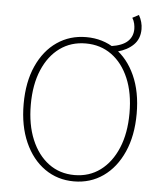

<svg xmlns="http://www.w3.org/2000/svg" viewBox="-56 -846 759 907"><g transform="rotate(5 324.0 -393.0)"><path d="M479 -617 448 -640Q501 -648 525.5 -671Q550 -694 550 -730Q550 -741 547 -755Q544 -769 536 -782L566 -798Q575 -782 579.5 -765.5Q584 -749 584 -732Q584 -686 555 -657.5Q526 -629 479 -617ZM328 12Q250 12 189.5 -30.5Q129 -73 94.5 -150.5Q60 -228 60 -332Q60 -436 94.5 -512.5Q129 -589 189.5 -630.5Q250 -672 328 -672Q406 -672 466.5 -630.5Q527 -589 561.5 -512.5Q596 -436 596 -332Q596 -228 561.5 -150.5Q527 -73 466.5 -30.5Q406 12 328 12ZM328 -18Q398 -18 450.5 -57Q503 -96 532.5 -166.5Q562 -237 562 -332Q562 -427 532.5 -496.5Q503 -566 450.5 -604Q398 -642 328 -642Q258 -642 205.5 -604Q153 -566 123.5 -496.5Q94 -427 94 -332Q94 -237 123.5 -166.5Q153 -96 205.5 -57Q258 -18 328 -18Z"/></g></svg>

Font: Source Sans 3 ExtraLight ExtraLight
Style: Regular
Weight: 250
Version: Version 3.052;hotconv 1.1.0;makeotfexe 2.6.0